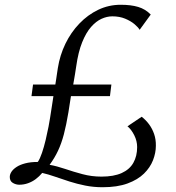

<svg xmlns="http://www.w3.org/2000/svg" viewBox="-20 -774 738 805"><path d="M410 11Q372 11 337.2 4Q302.5 -3 271.2 -13Q240 -23 211.5 -33Q183 -43 157 -49Q145 -34.5 130 -23.2Q115 -12 97.5 -5.8Q80 0.5 60.5 0.5Q47 0.5 34 -7Q21 -14.5 21 -32Q21 -43 28.2 -54Q35.5 -65 49.8 -74.2Q64 -83.5 86 -89.2Q108 -95 138.5 -95Q147.5 -108 156 -133Q164.5 -158 171.5 -187.5Q178.5 -217 183.5 -243Q186.5 -258 189.8 -279Q193 -300 196.8 -324Q200.5 -348 204 -371H112L118.5 -419.5H212Q214 -432 215.8 -443.8Q217.5 -455.5 219.2 -466.8Q221 -478 222.5 -488.5Q231 -542.5 254.2 -590.5Q277.5 -638.5 312.8 -675.2Q348 -712 392 -733Q436 -754 486 -754Q529 -754 559.2 -745Q589.5 -736 612 -713L565.5 -649Q559.5 -659.5 543.8 -672.8Q528 -686 504.5 -695.8Q481 -705.5 451 -705.5Q428.5 -705.5 405.8 -695.2Q383 -685 362 -661.2Q341 -637.5 324.5 -596.8Q308 -556 299.5 -495.5Q297.5 -481.5 294.2 -461.5Q291 -441.5 287 -419.5H447L441 -371H277.5Q275 -356.5 272.5 -339.5Q270 -322.5 267 -304Q258 -250 247.8 -211Q237.5 -172 223.2 -141.8Q209 -111.5 188 -83Q218.5 -77.5 253 -65.8Q287.5 -54 325.8 -43.8Q364 -33.5 405.5 -33.5Q457 -33.5 490.2 -48.5Q523.5 -63.5 539.2 -91.5Q555 -119.5 555 -157.5Q555 -183 542.8 -207.2Q530.5 -231.5 514.5 -244.5L574 -284.5Q591.5 -271 605 -252.8Q618.5 -234.5 626.2 -212Q634 -189.5 633.5 -163Q633.5 -133 621.5 -102.2Q609.5 -71.5 583.5 -46Q557.5 -20.5 514.8 -4.8Q472 11 410 11Z"/></svg>

Font: Merriweather 48pt Light
Style: Italic
Weight: 300
Italic angle: -7.8°
Version: Version 2.101